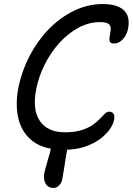

<svg xmlns="http://www.w3.org/2000/svg" viewBox="-20 -731 657 950"><path d="M245.6 199Q225.4 199 214.1 188.1Q202.8 177.2 199.3 160.1Q195.8 143 199 126.2Q203 108 210.9 80.8Q218.8 53.6 226.2 27Q233.6 0.4 236.6 -14.6Q239.2 -27.4 248.7 -36.1Q258.2 -44.8 270.9 -49.9Q283.6 -55 294.2 -55Q307.2 -55 314.1 -45.2Q321 -35.4 316.2 -13.8Q309.8 21.4 304.4 55.2Q299 89 295.1 115.2Q291.2 141.4 288 156Q285.2 172.4 273 185.7Q260.8 199 245.6 199ZM296.6 10Q198.4 10 143.4 -31.4Q88.4 -72.8 71.3 -143.5Q54.2 -214.2 71.6 -300.8Q88.4 -381.4 127 -455.4Q165.6 -529.4 221.6 -586.9Q277.6 -644.4 345.8 -677.7Q414 -711 488.2 -711Q539.4 -711 569.7 -696.1Q600 -681.2 610.6 -654.1Q621.2 -627 613.8 -590.2Q610.4 -571.4 600.6 -554.3Q590.8 -537.2 576.1 -526.5Q561.4 -515.8 543 -515.8Q528.2 -515.8 524.2 -523.7Q520.2 -531.6 521.8 -544.3Q523.4 -557 526.2 -572Q529 -585 527.2 -596.4Q525.4 -607.8 513.7 -614.7Q502 -621.6 474.6 -621.6Q419.6 -621.6 368.2 -593.8Q316.8 -566 274.3 -519.2Q231.8 -472.4 202 -413.4Q172.2 -354.4 159.4 -291.2Q139 -187.4 177.7 -131.9Q216.4 -76.4 300.6 -76.4Q349.2 -76.4 382.2 -86.7Q415.2 -97 437.3 -112.2Q459.4 -127.4 473.7 -142.6Q488 -157.8 498.6 -168.1Q509.2 -178.4 520.2 -178.4Q536.2 -178.4 542.2 -167Q548.2 -155.6 544.4 -137.4Q540.8 -116.8 523 -91.2Q505.2 -65.6 474.2 -42.6Q443.2 -19.6 398.9 -4.8Q354.6 10 296.6 10Z"/></svg>

Font: Shantell Sans Light
Style: Italic
Weight: 300
Italic angle: -11°
Designer: Stephen Nixon, Anya Danilova, Shantell Martin
Foundry: Arrow Type
Version: Version 1.008;[ac192a2d6]